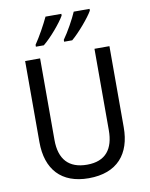

<svg xmlns="http://www.w3.org/2000/svg" viewBox="-101 -1017 856 1099"><g transform="rotate(-10 327.0 -467.0)"><path d="M497 -934V-944H405C388 -904 350 -835 321 -795V-784H368C410 -819 476 -896 497 -934ZM333 -934V-944H241C222 -903 186 -837 157 -795V-784H203C249 -821 311 -895 333 -934ZM572 -242V-714H485V-241C485 -132 437 -68 329 -68C223 -68 169 -127 169 -240V-714H82V-243C82 -84 166 10 325 10C492 10 572 -89 572 -242Z"/></g></svg>

Font: Noto Sans Gurmukhi UI SemiCondensed
Style: Regular
Weight: 400
Width: 4
Designer: Jelle Bosma - Monotype Design Team
Foundry: Monotype Imaging Inc.
Version: Version 2.004